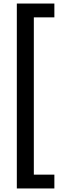

<svg xmlns="http://www.w3.org/2000/svg" viewBox="-20 -820 366 1084"><path d="M75 244V-800H287V-722H171V166H287V244Z"/></svg>

Font: Noto Sans Malayalam SemiCondensed Medium
Style: Regular
Weight: 500
Width: 4
Designer: Jelle Bosma - Monotype Design Team
Foundry: Monotype Imaging Inc.
Version: Version 2.104; ttfautohint (v1.8.4.7-5d5b)